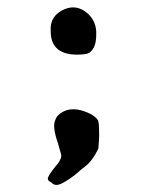

<svg xmlns="http://www.w3.org/2000/svg" viewBox="-20 -556 434 527"><path d="M158.2 -531.2Q190.4 -543.9 218.3 -521Q246.1 -498 244.1 -460Q244.1 -425.8 226.6 -412.1Q221.7 -407.2 200.2 -406.2Q119.1 -402.3 119.1 -470.7Q116.2 -513.7 158.2 -531.2ZM161.1 -252.9Q190.4 -262.7 230.5 -242.2Q246.1 -232.4 249 -225.6Q252 -218.8 252 -193.4Q252.9 -179.7 250 -148.4Q233.4 -113.3 211.9 -97.7Q210.9 -97.7 183.6 -74.2Q154.3 -52.7 141.6 -49.3Q128.9 -45.9 120.1 -55.7Q111.3 -59.6 111.3 -65.4Q111.3 -73.2 131.8 -98.6Q146.5 -114.3 148.4 -127.9Q148.4 -130.9 144.5 -143.6Q140.6 -156.2 138.7 -164.1Q123 -209 131.8 -226.6Q136.7 -243.2 161.1 -252.9Z"/></svg>

Font: JasonHandwriting4
Style: Regular
Weight: 400
Version: Version 1.01.21